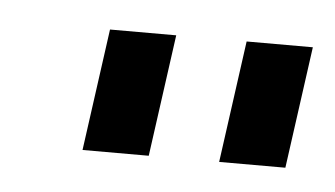

<svg xmlns="http://www.w3.org/2000/svg" viewBox="-26 -760 318 182"><g transform="rotate(5 133.0 -669.0)"><path d="M136 -727 120 -611H57L73 -727ZM266 -727 250 -611H187L203 -727Z"/></g></svg>

Font: Pathway Extreme Condensed Light
Style: Italic
Weight: 300
Width: 3
Italic angle: -8°
Version: Version 1.001;gftools[0.9.26]